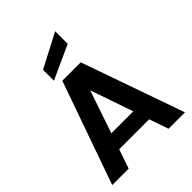

<svg xmlns="http://www.w3.org/2000/svg" viewBox="-263 -1094 1232 1232"><g transform="rotate(-45 352.5 -478.5)"><path d="M253 -239 352 -530 452 -239ZM216 -131H488L533 0H682L436 -700H269L22 0H171ZM231 -738 461 -843V-957L231 -837Z"/></g></svg>

Font: Matrixport Bold
Style: Regular
Weight: 600
Designer: Ninad Kale (Devanagari), Jonny Pinhorn (Latin)
Foundry: Indian Type Foundry
Version: Version 2.000;PS 1.0;hotconv 1.0.79;makeotf.lib2.5.61930; tt